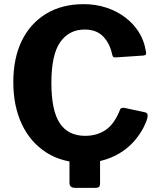

<svg xmlns="http://www.w3.org/2000/svg" viewBox="-20 -772 765 923"><path d="M341 131Q314 131 314 107V-55H461V110Q461 121 456.5 126Q452 131 439 131ZM382 -752Q440 -752 490.5 -735.5Q541 -719 581 -689Q621 -659 646.5 -619Q672 -579 680 -532Q684 -516 681.5 -511Q679 -506 670 -505L535 -496Q526 -496 523.5 -499.5Q521 -503 519 -511Q508 -563 476 -596.5Q444 -630 387 -630Q312 -630 269.5 -569.5Q227 -509 227 -374Q227 -240 267.5 -179.5Q308 -119 389 -119Q447 -119 489 -148Q531 -177 558 -247Q562 -256 580 -253L678 -232Q683 -231 687 -226.5Q691 -222 689 -207Q684 -186 669.5 -158Q655 -130 631 -100.5Q607 -71 571.5 -46Q536 -21 489 -5.5Q442 10 382 10Q279 10 202.5 -39Q126 -88 85 -175Q44 -262 44 -377Q44 -493 85 -576.5Q126 -660 202 -706Q278 -752 382 -752Z"/></svg>

Font: Libre Franklin
Style: Bold
Weight: 700
Designer: Pablo Impallari, Rodrigo Fuenzalida, Nhung Nguyen
Foundry: Impallari Type
Version: Version 3.000